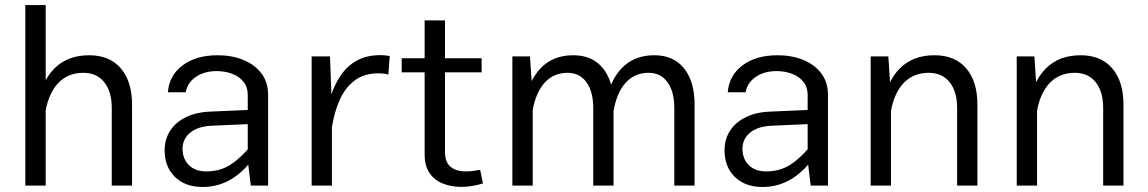

<svg xmlns="http://www.w3.org/2000/svg" viewBox="-20 -726 4489 751"><path d="M158.7 0V-706.1H79V0ZM496.5 -317.1Q496.5 -407.2 452.6 -458.6Q408.8 -509.9 328.4 -509.9Q244.4 -509.9 192.8 -458.3Q141.3 -406.6 122.6 -304.5L158.2 -291.9Q171.3 -363.8 209.1 -402.5Q246.9 -441.2 306 -441.2Q358.6 -441.2 387.9 -404.4Q417.1 -367.7 417.1 -304.1V0H496.5Z M1028.7 -354.8Q1028.7 -404.5 1002.5 -439Q976.3 -473.5 931.7 -491.7Q887 -509.9 831.5 -509.9Q747.3 -509.9 694.5 -470.5Q641.7 -431 636.6 -365H706.6Q712.7 -402.1 745.8 -425Q778.9 -447.9 827.9 -447.9Q860.7 -447.9 888.3 -437.3Q916 -426.8 932.5 -406Q949.1 -385.1 949.1 -354.8V-97.6L961.1 0H1028.7ZM992.1 -135.7 966.1 -161.1Q934 -123.1 906 -99.7Q878 -76.3 849.6 -65.9Q821.3 -55.5 787.2 -55.5Q743.8 -55.5 719 -80.1Q694.1 -104.7 694.1 -144.2Q694.1 -182 723.5 -206.7Q752.9 -231.5 807.7 -234.2L984.3 -242V-297.4L802.8 -289.5Q746.3 -287.2 706.3 -267.2Q666.4 -247.3 645.2 -214.1Q624 -180.8 624 -138.1Q624 -73.6 664.2 -34.1Q704.4 5.4 772.9 5.4Q836.1 5.4 889.4 -28Q942.6 -61.4 992.1 -135.7Z M1199 -505.4V0H1278.3V-301.4L1270.8 -505.4ZM1499.1 -434.1 1504.5 -506.6Q1496.4 -508.3 1487.2 -509.4Q1478.1 -510.4 1468.6 -510.4Q1413.6 -510.4 1375.2 -488.7Q1336.8 -467 1311.9 -429.8Q1286.9 -392.5 1272.3 -344.9Q1257.7 -297.2 1250.3 -244.9L1278.6 -230Q1288.1 -289.4 1309.4 -336.7Q1330.8 -383.9 1367.8 -411.6Q1404.7 -439.2 1460.5 -439.2Q1485.2 -439.2 1499.1 -434.1Z M1858.1 -61.8Q1847.9 -59.6 1832.4 -57.6Q1816.8 -55.5 1802.3 -55.5Q1763.9 -55.5 1742.3 -73.7Q1720.6 -91.8 1720.6 -130.6V-646.3H1640.9V-122.3Q1640.9 -77.1 1660.2 -49Q1679.5 -20.9 1712.2 -8Q1744.9 5 1784.7 5Q1806.6 5 1828.2 1.2Q1849.9 -2.7 1869.1 -8.3ZM1551.2 -443.2H1863.9V-498.1H1551.2Z M1984.1 -505.4V0H2063.7V-348.3L2052.9 -505.4ZM2379.8 -317.1Q2379.8 -407.2 2338.7 -458.6Q2297.5 -509.9 2222.2 -509.9Q2142.6 -509.9 2093.8 -458.3Q2044.9 -406.6 2027.2 -304.5L2062.9 -291.9Q2075.3 -363.8 2110.4 -402.5Q2145.4 -441.2 2199.8 -441.2Q2247.3 -441.2 2273.9 -404.4Q2300.4 -367.7 2300.4 -304.1V0H2379.8ZM2696.8 -317.1Q2696.8 -407.2 2655.7 -458.6Q2614.6 -509.9 2539.3 -509.9Q2459.6 -509.9 2410.8 -458.3Q2362 -406.6 2344.3 -304.5L2379.9 -291.9Q2392.3 -363.8 2427.4 -402.5Q2462.5 -441.2 2516.9 -441.2Q2564.4 -441.2 2590.9 -404.4Q2617.5 -367.7 2617.5 -304.1V0H2696.8Z M3218.6 -354.8Q3218.6 -404.5 3192.4 -439Q3166.3 -473.5 3121.6 -491.7Q3076.9 -509.9 3021.4 -509.9Q2937.2 -509.9 2884.5 -470.5Q2831.7 -431 2826.6 -365H2896.5Q2902.6 -402.1 2935.8 -425Q2968.9 -447.9 3017.8 -447.9Q3050.7 -447.9 3078.3 -437.3Q3105.9 -426.8 3122.5 -406Q3139.1 -385.1 3139.1 -354.8V-97.6L3151 0H3218.6ZM3182 -135.7 3156.1 -161.1Q3123.9 -123.1 3095.9 -99.7Q3067.9 -76.3 3039.6 -65.9Q3011.2 -55.5 2977.1 -55.5Q2933.8 -55.5 2908.9 -80.1Q2884.1 -104.7 2884.1 -144.2Q2884.1 -182 2913.4 -206.7Q2942.8 -231.5 2997.7 -234.2L3174.2 -242V-297.4L2992.7 -289.5Q2936.2 -287.2 2896.3 -267.2Q2856.3 -247.3 2835.1 -214.1Q2814 -180.8 2814 -138.1Q2814 -73.6 2854.1 -34.1Q2894.3 5.4 2962.9 5.4Q3026 5.4 3079.3 -28Q3132.5 -61.4 3182 -135.7Z M3465 0V-348.3L3454.7 -505.4H3385.6V0ZM3803.1 -317.1Q3803.1 -407.2 3759.3 -458.6Q3715.4 -509.9 3635.1 -509.9Q3551 -509.9 3499.5 -458.3Q3448 -406.6 3429.2 -304.5L3464.9 -291.9Q3478 -363.8 3515.7 -402.5Q3553.5 -441.2 3612.6 -441.2Q3665.3 -441.2 3694.5 -404.4Q3723.7 -367.7 3723.7 -304.1V0H3803.1Z M4036.3 0V-348.3L4026 -505.4H3956.9V0ZM4374.4 -317.1Q4374.4 -407.2 4330.6 -458.6Q4286.7 -509.9 4206.4 -509.9Q4122.3 -509.9 4070.8 -458.3Q4019.3 -406.6 4000.5 -304.5L4036.2 -291.9Q4049.2 -363.8 4087 -402.5Q4124.8 -441.2 4183.9 -441.2Q4236.6 -441.2 4265.8 -404.4Q4295 -367.7 4295 -304.1V0H4374.4Z"/></svg>

Font: Estedad VF
Style: Regular
Weight: 100
Designer: Amin Abedi
Version: Version 7.3